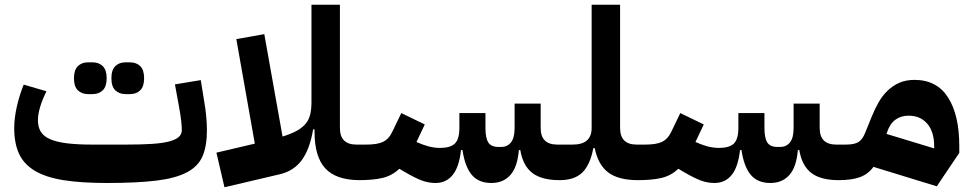

<svg xmlns="http://www.w3.org/2000/svg" viewBox="-20 -760 4102 810"><path d="M431 12Q322 12 247.5 0Q173 -12 127 -39.5Q81 -67 60.5 -111Q40 -155 40 -220Q40 -260 50.5 -308Q61 -356 80 -403L176 -375Q159 -341 149.5 -309.5Q140 -278 140 -253Q140 -224 152 -204.5Q164 -185 191 -173Q218 -161 262 -155.5Q306 -150 371 -150H511Q577 -150 622 -153Q667 -156 694.5 -163.5Q722 -171 734.5 -182.5Q747 -194 747 -211Q747 -226 744.5 -249.5Q742 -273 735 -311L718 -404L827 -422L842 -329Q847 -302 850 -269Q853 -236 853 -211Q853 -144 834.5 -101Q816 -58 768.5 -33Q721 -8 639.5 2Q558 12 431 12ZM509 -363Q483 -363 466.5 -379Q450 -395 450 -430Q450 -465 466.5 -481Q483 -497 509 -497H529Q555 -497 571.5 -481Q588 -465 588 -430Q588 -395 571.5 -379Q555 -363 529 -363ZM351 -363Q325 -363 308.5 -379Q292 -395 292 -430Q292 -465 308.5 -481Q325 -497 351 -497H371Q397 -497 413.5 -481Q430 -465 430 -430Q430 -395 413.5 -379Q397 -363 371 -363Z M893 -116 1055 -154 977 -595 1095 -616 1172 -184Q1208 -195 1231.5 -208Q1255 -221 1269 -237.5Q1283 -254 1288.5 -276.5Q1294 -299 1294 -329V-740H1414V-220Q1414 -150 1484 -150H1524V-30L1494 0Q1397 -1 1352 -50Q1307 -99 1307 -204V-214H1301Q1287 -131 1253.5 -85Q1220 -39 1161 -25L927 30Z M1494 -120 1524 -150H1525Q1572 -150 1596 -161.5Q1620 -173 1634 -202L1673 -283L1772 -235L1737 -161Q1761 -150 1786 -143Q1811 -136 1837 -136Q1880 -136 1899 -154.5Q1918 -173 1918 -220V-283H2028V-220Q2028 -178 2040 -159Q2052 -140 2084 -140H2094Q2120 -140 2135.5 -159Q2151 -178 2151 -220V-323H2261V-220Q2261 -150 2331 -150H2371V-30L2341 0Q2265 0 2225.5 -30.5Q2186 -61 2175 -127H2169Q2163 -55 2133 -21.5Q2103 12 2053 12Q2000 12 1971 -21.5Q1942 -55 1931 -127H1925Q1917 -55 1889.5 -21.5Q1862 12 1817 12Q1788 12 1759.5 1.5Q1731 -9 1685 -36L1665 -48Q1634 -19 1594.5 -9.5Q1555 0 1494 0Z M2341 -120 2371 -150H2396Q2476 -150 2476 -220V-740H2596V-220Q2596 -150 2666 -150H2701V-30L2671 0Q2589 0 2546 -32.5Q2503 -65 2489 -135H2483Q2470 -65 2437 -32.5Q2404 0 2341 0Z M2671 -120 2701 -150H2702Q2749 -150 2773 -161.5Q2797 -173 2811 -202L2850 -283L2949 -235L2914 -161Q2938 -150 2963 -143Q2988 -136 3014 -136Q3057 -136 3076 -154.5Q3095 -173 3095 -220V-283H3205V-220Q3205 -178 3217 -159Q3229 -140 3261 -140H3271Q3297 -140 3312.5 -159Q3328 -178 3328 -220V-323H3438V-220Q3438 -150 3508 -150H3548V-30L3518 0Q3442 0 3402.5 -30.5Q3363 -61 3352 -127H3346Q3340 -55 3310 -21.5Q3280 12 3230 12Q3177 12 3148 -21.5Q3119 -55 3108 -127H3102Q3094 -55 3066.5 -21.5Q3039 12 2994 12Q2965 12 2936.5 1.5Q2908 -9 2862 -36L2842 -48Q2811 -19 2771.5 -9.5Q2732 0 2671 0Z M3665 -56Q3642 -25 3607.5 -12.5Q3573 0 3518 0V-120L3548 -150Q3585 -150 3602 -161Q3619 -172 3630 -200L3658 -269Q3671 -301 3687 -329Q3703 -357 3725 -378Q3747 -399 3774.5 -411Q3802 -423 3838 -423Q3932 -423 3979.5 -349Q4027 -275 4027 -144V-115L3932 26ZM3720 -195 3921 -134V-144Q3921 -204 3892 -238Q3863 -272 3813 -272Q3781 -272 3757.5 -255Q3734 -238 3722 -201Z"/></svg>

Font: IBM Plex Arabic
Style: Bold
Weight: 700
Designer: Mike Abbink, Paul van der Laan, Pieter van Rosmalen, Wael Morcos, Khajak Apelian
Foundry: Bold Monday
Version: Version 1.0